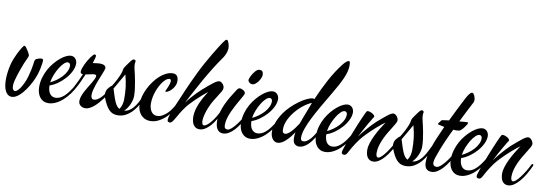

<svg xmlns="http://www.w3.org/2000/svg" viewBox="-66 -1115 4357 1525"><g transform="rotate(10 2112.0 -352.5)"><path d="M254.9 -310.1Q254.9 -304.2 252.7 -286.4Q250.5 -268.6 245.4 -244.4Q240.2 -220.2 231 -191.9Q221.7 -163.6 208 -136.2Q186.5 -93.8 165.5 -64.7Q144.5 -35.6 125.5 -17.6Q106.4 0.5 89.8 8.3Q73.2 16.1 61 16.1Q43 16.1 29.8 7.1Q16.6 -2 7.8 -18.8Q-1 -35.6 -5.4 -59.6Q-9.8 -83.5 -9.8 -112.8Q-9.8 -138.7 -6.3 -167Q-2.9 -195.3 3.9 -226.1Q10.7 -254.9 21.2 -281.5Q31.7 -308.1 42.2 -329.3Q52.7 -350.6 61.5 -365Q70.3 -379.4 73.2 -383.8Q77.6 -390.6 81.5 -395.8Q85.4 -400.9 90.8 -400.9Q95.2 -400.9 102.8 -391.4Q110.4 -381.8 118.2 -369.9Q126 -357.9 131.6 -346.2Q137.2 -334.5 137.2 -330.1Q137.2 -321.8 128.7 -304.7Q120.1 -287.6 110.8 -265.1Q102.1 -243.2 92.3 -216.6Q82.5 -189.9 74 -163.8Q65.4 -137.7 59.8 -113.8Q54.2 -89.8 54.2 -73.2Q54.2 -53.2 60.8 -43.2Q67.4 -33.2 77.1 -33.2Q84.5 -33.2 95.2 -42.2Q106 -51.3 117.7 -68.4Q129.4 -85.4 141.1 -110.4Q152.8 -135.3 162.1 -167Q171.4 -199.7 176 -223.1Q180.7 -246.6 182.9 -262.7Q185.1 -278.8 186.5 -288.6Q188 -298.3 191.2 -304.4Q194.3 -310.5 200.9 -314Q207.5 -317.4 220.2 -320.8Q230 -324.2 238.8 -324.2Q254.9 -324.2 254.9 -310.1Z M561 -162.1Q543.5 -126 520 -93.8Q496.6 -61.5 469.5 -37.4Q442.4 -13.2 412.4 1Q382.3 15.1 352.1 15.1Q330.1 15.1 313 6.1Q295.9 -2.9 284.2 -18.6Q272.5 -34.2 266.6 -55.2Q260.7 -76.2 260.7 -100.1Q260.7 -139.6 271.5 -176.3Q282.2 -212.9 299.8 -244.6Q317.4 -276.4 339.8 -302.7Q362.3 -329.1 385.3 -347.9Q408.2 -366.7 429.9 -377Q451.7 -387.2 467.8 -387.2Q480 -387.2 489.5 -382.3Q499 -377.4 505.4 -369.4Q511.7 -361.3 514.9 -351.6Q518.1 -341.8 518.1 -332Q518.1 -302.2 502.4 -270.3Q486.8 -238.3 461.4 -209.7Q436 -181.2 404.3 -158.4Q372.6 -135.7 339.8 -125Q339.8 -106.9 343.5 -91.1Q347.2 -75.2 354.7 -63.2Q362.3 -51.3 374 -44.2Q385.7 -37.1 401.9 -37.1Q418 -37.1 434.6 -43.7Q451.2 -50.3 469 -65.7Q486.8 -81.1 505.9 -106.4Q524.9 -131.8 545.9 -168.9Q550.8 -176.8 554.7 -176.8Q558.1 -176.8 560.5 -174.8Q563 -172.9 563 -168.9Q563 -166 561 -162.1ZM452.1 -331.1Q438 -331.1 420.7 -314.5Q403.3 -297.9 387.2 -271.7Q371.1 -245.6 358.2 -213.6Q345.2 -181.6 340.8 -150.9Q364.7 -162.1 388.4 -179Q412.1 -195.8 430.9 -216.3Q449.7 -236.8 461.4 -260Q473.1 -283.2 473.1 -307.1Q473.1 -316.9 467.8 -324Q462.4 -331.1 452.1 -331.1Z M822.8 -162.1Q815.9 -148.9 805.2 -131.6Q794.4 -114.3 780.8 -95.9Q767.1 -77.6 751.2 -59.6Q735.4 -41.5 718.5 -27.6Q701.7 -13.7 684.3 -4.9Q667 3.9 650.9 3.9Q640.6 3.9 630.6 1Q620.6 -2 612.5 -8.1Q604.5 -14.2 599.6 -23.4Q594.7 -32.7 594.7 -45.9Q594.7 -64 601.8 -84.2Q608.9 -104.5 619.9 -125.2Q630.9 -146 643.3 -166Q655.8 -186 666.7 -204.3Q677.7 -222.7 684.8 -237.8Q691.9 -252.9 691.9 -264.2Q691.9 -268.6 686.8 -271.2Q681.6 -273.9 672.9 -273.9Q668.5 -273.9 661.4 -272.5Q654.3 -271 645.5 -269Q636.7 -267.1 626.7 -264.9Q616.7 -262.7 606.9 -261.2Q591.8 -224.6 576.7 -192.9Q561.5 -161.1 550.8 -143.1Q546.9 -136.2 544.2 -133.5Q541.5 -130.9 537.6 -130.9Q530.8 -130.9 530.8 -137.2Q530.8 -139.6 531.5 -142.8Q532.2 -146 533.7 -148.9Q547.9 -175.3 560.8 -202.9Q573.7 -230.5 585.9 -258.8Q574.7 -258.8 569.8 -263.4Q564.9 -268.1 564.9 -277.8Q564.9 -288.1 570.1 -303.5Q575.2 -318.8 583 -335.7Q590.8 -352.5 600.6 -369.4Q610.4 -386.2 620.1 -399.7Q629.9 -413.1 637.9 -421.6Q646 -430.2 650.9 -430.2Q654.8 -430.2 658.7 -427.2Q662.6 -424.3 662.6 -418.9Q662.6 -411.6 658.2 -396Q653.8 -380.4 647 -359.9Q667.5 -362.8 682.9 -364.5Q698.2 -366.2 706.5 -366.2Q726.6 -366.2 739.7 -358.6Q752.9 -351.1 752.9 -338.9Q752.9 -331.5 747.6 -316.7Q742.2 -301.8 734.4 -282.2Q726.6 -262.7 717.3 -240Q708 -217.3 700.2 -194.1Q692.4 -170.9 687 -148.9Q681.6 -127 681.6 -108.9Q681.6 -94.7 687.3 -85Q692.9 -75.2 704.6 -75.2Q713.4 -75.2 724.4 -79.3Q735.4 -83.5 748.5 -94Q761.7 -104.5 776.6 -122.8Q791.5 -141.1 807.6 -168.9Q811.5 -176.8 816.9 -176.8Q819.8 -176.8 822.3 -174.8Q824.7 -172.9 824.7 -168.9Q824.7 -166 822.8 -162.1Z M1102.1 -162.1Q1092.3 -137.7 1075.9 -107.2Q1059.6 -76.7 1036.1 -49.6Q1012.7 -22.5 981.9 -4.2Q951.2 14.2 912.1 14.2Q891.6 14.2 874.5 7.6Q857.4 1 843 -13.7Q828.6 -28.3 815.7 -51.8Q802.7 -75.2 790 -108.9Q788.6 -113.8 786.9 -120.1Q785.2 -126.5 785.2 -133.8Q785.2 -144.5 787.8 -156.5Q790.5 -168.5 797.9 -178.2Q800.8 -181.6 804.7 -186.3Q808.6 -190.9 812.7 -195.6Q816.9 -200.2 821.3 -203.9Q825.7 -207.5 829.1 -209Q836.9 -221.2 845.7 -236.3Q854.5 -251.5 862.8 -267.8Q871.1 -284.2 878.4 -301.3Q885.7 -318.4 890.1 -335Q891.6 -341.8 892.6 -348.1Q893.6 -354.5 895 -358.9Q896 -362.8 900.9 -370.6Q905.8 -378.4 912.4 -387.7Q918.9 -397 926 -406.7Q933.1 -416.5 939 -423.8Q947.3 -435.1 953.1 -439.9Q959 -444.8 964.8 -444.8Q971.7 -444.8 975.8 -440.7Q980 -436.5 980 -432.1Q980 -428.2 978.5 -424.3Q977.1 -420.4 977.1 -410.2Q977.1 -400.9 978.5 -388.7Q980 -376.5 983.9 -362.8Q986.3 -352.5 991.7 -329.8Q997.1 -307.1 1002.4 -278.3Q1007.8 -249.5 1012 -217.8Q1016.1 -186 1016.1 -158.2Q1016.1 -143.6 1012 -126.2Q1007.8 -108.9 1000.2 -91.6Q992.7 -74.2 981.9 -58.3Q971.2 -42.5 958 -30.8Q980 -32.7 997.6 -43.5Q1015.1 -54.2 1030.5 -72.3Q1045.9 -90.3 1059.6 -114.7Q1073.2 -139.2 1086.9 -168.9Q1090.8 -176.8 1095.7 -176.8Q1099.1 -176.8 1101.6 -174.8Q1104 -172.9 1104 -168.9Q1104 -166 1102.1 -162.1ZM918 -315.9Q910.6 -303.2 901.6 -287.6Q892.6 -272 882.8 -255.1Q873 -238.3 863.3 -221.2Q853.5 -204.1 844.7 -189Q848.6 -178.2 852.5 -164.6Q856.4 -150.9 860.8 -138.2Q865.2 -125 870.4 -110.4Q875.5 -95.7 882.1 -81.8Q888.7 -67.9 897.5 -56.4Q906.2 -44.9 918.9 -38.1Q931.2 -54.7 937 -76.2Q942.9 -97.7 942.9 -118.2Q942.9 -145 941.9 -168.2Q940.9 -191.4 938.2 -214.4Q935.5 -237.3 930.7 -261.7Q925.8 -286.1 918 -315.9Z M1157.7 -125Q1157.7 -107.9 1161.6 -91.8Q1165.5 -75.7 1173.1 -63.2Q1180.7 -50.8 1192.6 -43Q1204.6 -35.2 1220.7 -35.2Q1243.2 -35.2 1264.4 -46.6Q1285.6 -58.1 1304.4 -76.7Q1323.2 -95.2 1338.6 -119.4Q1354 -143.6 1364.7 -168.9Q1366.2 -172.9 1368.7 -174.8Q1371.1 -176.8 1373.5 -176.8Q1377 -176.8 1379.4 -175Q1381.8 -173.3 1381.8 -168.9Q1381.8 -167.5 1381.3 -166Q1380.9 -164.6 1379.9 -162.1Q1369.6 -136.7 1350.6 -106Q1331.5 -75.2 1304.9 -48.6Q1278.3 -22 1245.1 -3.9Q1211.9 14.2 1173.8 14.2Q1151.9 14.2 1133.1 5.6Q1114.3 -2.9 1100.1 -18.6Q1085.9 -34.2 1077.9 -56.9Q1069.8 -79.6 1069.8 -107.9Q1069.8 -136.2 1078.6 -168.2Q1087.4 -200.2 1102.8 -231.4Q1118.2 -262.7 1139.2 -291.5Q1160.2 -320.3 1184.6 -342.3Q1209 -364.3 1235.8 -377.2Q1262.7 -390.1 1289.6 -390.1Q1312.5 -390.1 1323.5 -375Q1334.5 -359.9 1334.5 -334Q1334.5 -313.5 1325.4 -295.4Q1316.4 -277.3 1304 -264.2Q1291.5 -251 1279.1 -243.4Q1266.6 -235.8 1259.8 -235.8Q1253.9 -235.8 1253.9 -241.2Q1253.9 -243.2 1256.8 -249Q1261.2 -257.8 1265.9 -268.3Q1270.5 -278.8 1274.2 -289.1Q1277.8 -299.3 1280.3 -309.1Q1282.7 -318.8 1282.7 -326.2Q1282.7 -341.8 1268.6 -341.8Q1258.3 -341.8 1246.3 -333Q1234.4 -324.2 1221.9 -309.1Q1209.5 -293.9 1198 -273.2Q1186.5 -252.4 1177.5 -228.3Q1168.5 -204.1 1163.1 -177.7Q1157.7 -151.4 1157.7 -125Z M1733.4 -162.1Q1716.3 -123.5 1697.3 -91.6Q1678.2 -59.6 1657.5 -36.9Q1636.7 -14.2 1615 -1.5Q1593.3 11.2 1570.8 11.2Q1554.2 11.2 1542.2 3.9Q1530.3 -3.4 1522.5 -15.9Q1514.6 -28.3 1511 -45.2Q1507.3 -62 1507.3 -81.1Q1507.3 -107.4 1514.4 -134.8Q1521.5 -162.1 1533 -189Q1544.4 -215.8 1559.1 -241.9Q1573.7 -268.1 1589.4 -293Q1569.8 -277.3 1546.9 -257.3Q1523.9 -237.3 1501.7 -216.1Q1479.5 -194.8 1460.7 -174.3Q1441.9 -153.8 1430.7 -138.2Q1408.7 -108.9 1394.3 -83.7Q1379.9 -58.6 1369.1 -40.3Q1358.4 -22 1349.9 -11.5Q1341.3 -1 1331.5 -1Q1324.7 -1 1318.1 -4.6Q1311.5 -8.3 1311.5 -19Q1311.5 -34.7 1322.3 -67.4Q1333 -100.1 1353.5 -146Q1363.8 -169.4 1377 -200.7Q1390.1 -231.9 1406 -269Q1421.9 -306.2 1440.7 -347.2Q1459.5 -388.2 1480.5 -431.2Q1501 -473.6 1524.2 -515.1Q1547.4 -556.6 1568.6 -592.5Q1589.8 -628.4 1607.4 -656Q1625 -683.6 1634.8 -698.2Q1643.6 -710.9 1650.6 -719Q1657.7 -727.1 1664.6 -727.1Q1668.9 -727.1 1673.3 -720.2Q1677.7 -713.4 1681.2 -703.4Q1684.6 -693.4 1686.5 -682.6Q1688.5 -671.9 1688.5 -664.1Q1688.5 -661.6 1688 -654.1Q1687.5 -646.5 1684.1 -634.3Q1680.7 -622.1 1673.3 -606.2Q1666 -590.3 1652.3 -571.8Q1642.1 -557.1 1627.2 -535.2Q1612.3 -513.2 1595.7 -486.6Q1579.1 -460 1561.8 -430.7Q1544.4 -401.4 1528.3 -373Q1516.6 -352.1 1503.2 -327.1Q1489.7 -302.2 1475.8 -276.6Q1461.9 -251 1448.5 -225.6Q1435.1 -200.2 1423.3 -178.2Q1445.8 -207.5 1466.1 -230.2Q1486.3 -252.9 1502 -268.6Q1520 -287.1 1535.6 -300.8Q1587.4 -346.7 1617.7 -369.4Q1647.9 -392.1 1663.6 -392.1Q1669.4 -392.1 1676.8 -388.2Q1684.1 -384.3 1690.2 -377.7Q1696.3 -371.1 1700.4 -362.3Q1704.6 -353.5 1704.6 -344.2Q1704.6 -332 1695.3 -315.7Q1686 -299.3 1672.1 -278.1Q1658.2 -256.8 1642.6 -231Q1627 -205.1 1613.8 -173.8Q1600.1 -142.1 1592.3 -112.1Q1584.5 -82 1584.5 -61Q1584.5 -46.9 1588.6 -36.4Q1592.8 -25.9 1602.5 -25.9Q1612.8 -25.9 1627 -36.6Q1641.1 -47.4 1657 -66.4Q1672.9 -85.4 1689 -111.6Q1705.1 -137.7 1718.8 -168.9Q1722.7 -176.8 1727.5 -176.8Q1730.5 -176.8 1732.9 -174.8Q1735.4 -172.9 1735.4 -168.9Q1735.4 -168 1734.9 -165.8Q1734.4 -163.6 1733.4 -162.1Z M1992.7 -500Q1992.7 -489.3 1986.3 -474.4Q1980 -459.5 1970 -446Q1960 -432.6 1948 -423.3Q1936 -414.1 1924.8 -414.1Q1909.7 -414.1 1899.2 -423.3Q1888.7 -432.6 1888.7 -442.9Q1888.7 -447.3 1891.8 -456.1Q1895 -464.8 1900.1 -475.3Q1905.3 -485.8 1912.4 -496.8Q1919.4 -507.8 1927.5 -516.8Q1935.5 -525.9 1943.6 -531.5Q1951.7 -537.1 1959.5 -537.1Q1979 -537.1 1985.8 -527.8Q1992.7 -518.6 1992.7 -500ZM1929.7 -162.1Q1912.6 -123.5 1892.3 -91.6Q1872.1 -59.6 1850.6 -36.9Q1829.1 -14.2 1806.4 -1.5Q1783.7 11.2 1761.7 11.2Q1745.1 11.2 1733.4 4.2Q1721.7 -2.9 1714.1 -15.1Q1706.5 -27.3 1703.1 -43.7Q1699.7 -60.1 1699.7 -79.1Q1699.7 -114.7 1709.5 -149.7Q1719.2 -184.6 1734.6 -218Q1750 -251.5 1769.5 -283.7Q1789.1 -315.9 1808.6 -346.2Q1813 -353.5 1819.3 -359.4Q1825.7 -365.2 1831.5 -365.2Q1839.8 -365.2 1848.1 -362.3Q1856.4 -359.4 1863.3 -354.7Q1870.1 -350.1 1874.3 -344.5Q1878.4 -338.9 1878.4 -333Q1878.4 -326.2 1870.1 -310.5Q1861.8 -294.9 1849.1 -273.2Q1836.4 -251.5 1822 -225.1Q1807.6 -198.7 1794.9 -170.4Q1782.2 -142.1 1773.9 -113.5Q1765.6 -85 1765.6 -59.1Q1765.6 -52.7 1766.4 -46.6Q1767.1 -40.5 1769.8 -35.9Q1772.5 -31.2 1778.1 -28.6Q1783.7 -25.9 1793.5 -25.9Q1803.7 -25.9 1819.1 -38.1Q1834.5 -50.3 1851.3 -70.6Q1868.2 -90.8 1885 -116.5Q1901.9 -142.1 1914.6 -168.9Q1918.5 -176.8 1923.3 -176.8Q1926.8 -176.8 1929.2 -174.8Q1931.6 -172.9 1931.6 -168.9Q1931.6 -166 1929.7 -162.1Z M2189.5 -162.1Q2171.9 -126 2148.4 -93.8Q2125 -61.5 2097.9 -37.4Q2070.8 -13.2 2040.8 1Q2010.7 15.1 1980.5 15.1Q1958.5 15.1 1941.4 6.1Q1924.3 -2.9 1912.6 -18.6Q1900.9 -34.2 1895 -55.2Q1889.2 -76.2 1889.2 -100.1Q1889.2 -139.6 1899.9 -176.3Q1910.6 -212.9 1928.2 -244.6Q1945.8 -276.4 1968.3 -302.7Q1990.7 -329.1 2013.7 -347.9Q2036.6 -366.7 2058.3 -377Q2080.1 -387.2 2096.2 -387.2Q2108.4 -387.2 2117.9 -382.3Q2127.4 -377.4 2133.8 -369.4Q2140.1 -361.3 2143.3 -351.6Q2146.5 -341.8 2146.5 -332Q2146.5 -302.2 2130.9 -270.3Q2115.2 -238.3 2089.8 -209.7Q2064.5 -181.2 2032.7 -158.4Q2001 -135.7 1968.3 -125Q1968.3 -106.9 1971.9 -91.1Q1975.6 -75.2 1983.2 -63.2Q1990.7 -51.3 2002.4 -44.2Q2014.2 -37.1 2030.3 -37.1Q2046.4 -37.1 2063 -43.7Q2079.6 -50.3 2097.4 -65.7Q2115.2 -81.1 2134.3 -106.4Q2153.3 -131.8 2174.3 -168.9Q2179.2 -176.8 2183.1 -176.8Q2186.5 -176.8 2189 -174.8Q2191.4 -172.9 2191.4 -168.9Q2191.4 -166 2189.5 -162.1ZM2080.6 -331.1Q2066.4 -331.1 2049.1 -314.5Q2031.7 -297.9 2015.6 -271.7Q1999.5 -245.6 1986.6 -213.6Q1973.6 -181.6 1969.2 -150.9Q1993.2 -162.1 2016.8 -179Q2040.5 -195.8 2059.3 -216.3Q2078.1 -236.8 2089.8 -260Q2101.6 -283.2 2101.6 -307.1Q2101.6 -316.9 2096.2 -324Q2090.8 -331.1 2080.6 -331.1Z M2654.3 -726.1Q2656.7 -722.2 2658 -713.1Q2659.2 -704.1 2659.2 -691.9Q2659.2 -668.9 2652.3 -643.3Q2645.5 -617.7 2632.6 -588.1Q2619.6 -558.6 2601.1 -524.7Q2582.5 -490.7 2559.1 -451.2Q2523.4 -391.1 2491 -335Q2458.5 -278.8 2433.6 -229.5Q2408.7 -180.2 2394 -138.2Q2379.4 -96.2 2379.4 -64.9Q2379.4 -52.7 2384 -45.4Q2388.7 -38.1 2401.4 -38.1Q2418 -38.1 2434.6 -50.3Q2451.2 -62.5 2466.1 -81.5Q2481 -100.6 2494.4 -123.8Q2507.8 -147 2518.1 -168.9Q2522 -176.8 2527.3 -176.8Q2530.3 -176.8 2532.7 -174.8Q2535.2 -172.9 2535.2 -168.9Q2535.2 -166 2533.2 -162.1Q2526.4 -147 2517.1 -128.4Q2507.8 -109.9 2496.3 -91.1Q2484.9 -72.3 2471.2 -54.2Q2457.5 -36.1 2442.1 -22.2Q2426.8 -8.3 2409.7 0.2Q2392.6 8.8 2374 8.8Q2352.5 8.8 2338.4 -5.4Q2324.2 -19.5 2324.2 -55.2Q2324.2 -64.9 2325 -75.9Q2325.7 -86.9 2328.1 -98.1Q2314.5 -77.6 2299.1 -58.6Q2283.7 -39.6 2267.3 -24.4Q2251 -9.3 2234.1 -0.2Q2217.3 8.8 2201.2 8.8Q2192.4 8.8 2182.4 4.6Q2172.4 0.5 2163.6 -9.3Q2154.8 -19 2148.9 -34.9Q2143.1 -50.8 2143.1 -74.2Q2143.1 -102.5 2155.5 -140.6Q2168 -178.7 2200.2 -227.1Q2220.7 -256.8 2250.2 -285.6Q2279.8 -314.5 2311.3 -337.2Q2342.8 -359.9 2372.1 -373.5Q2401.4 -387.2 2421.4 -387.2Q2422.9 -387.2 2425.3 -385.7Q2427.7 -384.3 2430.2 -382.8Q2466.3 -467.8 2509.3 -547.6Q2552.2 -627.4 2604 -693.8Q2616.2 -709 2628.4 -719Q2640.6 -729 2647.9 -729Q2652.8 -729 2654.3 -726.1ZM2394 -291Q2399.4 -306.2 2405.3 -321Q2411.1 -335.9 2417 -351.1Q2408.2 -347.7 2396.7 -341.8Q2385.3 -335.9 2371.1 -326.7Q2356.9 -317.4 2340.8 -304Q2324.7 -290.5 2307.1 -272Q2271 -233.9 2248.5 -190.2Q2226.1 -146.5 2226.1 -104Q2226.1 -84.5 2232.9 -78.1Q2239.7 -71.8 2248 -71.8Q2258.3 -71.8 2270.5 -79.8Q2282.7 -87.9 2295.7 -101.3Q2308.6 -114.7 2322.3 -133.1Q2335.9 -151.4 2349.1 -171.9Q2360.4 -205.1 2372.8 -236.3Q2385.3 -267.6 2394 -291Z M2793.5 -162.1Q2775.9 -126 2752.4 -93.8Q2729 -61.5 2701.9 -37.4Q2674.8 -13.2 2644.8 1Q2614.7 15.1 2584.5 15.1Q2562.5 15.1 2545.4 6.1Q2528.3 -2.9 2516.6 -18.6Q2504.9 -34.2 2499 -55.2Q2493.2 -76.2 2493.2 -100.1Q2493.2 -139.6 2503.9 -176.3Q2514.6 -212.9 2532.2 -244.6Q2549.8 -276.4 2572.3 -302.7Q2594.7 -329.1 2617.7 -347.9Q2640.6 -366.7 2662.4 -377Q2684.1 -387.2 2700.2 -387.2Q2712.4 -387.2 2721.9 -382.3Q2731.4 -377.4 2737.8 -369.4Q2744.1 -361.3 2747.3 -351.6Q2750.5 -341.8 2750.5 -332Q2750.5 -302.2 2734.9 -270.3Q2719.2 -238.3 2693.8 -209.7Q2668.5 -181.2 2636.7 -158.4Q2605 -135.7 2572.3 -125Q2572.3 -106.9 2575.9 -91.1Q2579.6 -75.2 2587.2 -63.2Q2594.7 -51.3 2606.4 -44.2Q2618.2 -37.1 2634.3 -37.1Q2650.4 -37.1 2667 -43.7Q2683.6 -50.3 2701.4 -65.7Q2719.2 -81.1 2738.3 -106.4Q2757.3 -131.8 2778.3 -168.9Q2783.2 -176.8 2787.1 -176.8Q2790.5 -176.8 2793 -174.8Q2795.4 -172.9 2795.4 -168.9Q2795.4 -166 2793.5 -162.1ZM2684.6 -331.1Q2670.4 -331.1 2653.1 -314.5Q2635.7 -297.9 2619.6 -271.7Q2603.5 -245.6 2590.6 -213.6Q2577.6 -181.6 2573.2 -150.9Q2597.2 -162.1 2620.8 -179Q2644.5 -195.8 2663.3 -216.3Q2682.1 -236.8 2693.8 -260Q2705.6 -283.2 2705.6 -307.1Q2705.6 -316.9 2700.2 -324Q2694.8 -331.1 2684.6 -331.1Z M3145 -162.1Q3127.9 -123.5 3107.7 -89.6Q3087.4 -55.7 3065.4 -30.5Q3043.5 -5.4 3020.5 9.3Q2997.6 23.9 2975.1 23.9Q2959.5 23.9 2948 17.6Q2936.5 11.2 2929 0Q2921.4 -11.2 2917.7 -26.9Q2914.1 -42.5 2914.1 -61Q2914.1 -86.4 2924.1 -116.9Q2934.1 -147.5 2949.5 -179.2Q2964.8 -210.9 2983.6 -241.7Q3002.4 -272.5 3020 -298.8Q3007.8 -290.5 2991.9 -277.8Q2976.1 -265.1 2958.7 -250Q2941.4 -234.9 2923.3 -218Q2905.3 -201.2 2889.2 -184.8Q2873 -168.5 2859.4 -153.3Q2845.7 -138.2 2836.9 -126Q2810.1 -89.4 2793 -60.1Q2775.9 -30.8 2766.1 -12.2Q2759.3 1.5 2752.4 6.3Q2745.6 11.2 2738.3 11.2Q2731.9 11.2 2725.1 7.6Q2718.3 3.9 2718.3 -5.9Q2718.3 -11.7 2723.6 -29.8Q2729 -47.9 2738 -73Q2747.1 -98.1 2758.5 -128.4Q2770 -158.7 2782.5 -189.7Q2794.9 -220.7 2807.1 -250.2Q2819.3 -279.8 2829.6 -303.2Q2839.8 -326.7 2847.2 -342Q2854.5 -357.4 2856.9 -359.9Q2863.3 -366.2 2877.7 -362.3Q2892.1 -358.4 2906.2 -350.1Q2913.1 -345.7 2916.7 -341.3Q2920.4 -336.9 2922.4 -333Q2923.3 -330.6 2922.9 -328.6Q2922.4 -326.7 2921.4 -325.2Q2919.9 -323.7 2910.2 -307.9Q2900.4 -292 2886.2 -267.3Q2872.1 -242.7 2855 -211.9Q2837.9 -181.2 2822.3 -149.9Q2845.7 -182.1 2867.7 -207.5Q2889.6 -232.9 2906.7 -251.5Q2926.3 -272.5 2944.3 -289.1Q2996.6 -335 3025.6 -357.4Q3054.7 -379.9 3070.3 -379.9Q3076.7 -379.9 3083.7 -375.7Q3090.8 -371.6 3096.7 -364.7Q3102.5 -357.9 3106.4 -349.1Q3110.4 -340.3 3110.4 -331.1Q3110.4 -321.8 3101.6 -305.9Q3092.8 -290 3079.6 -268.8Q3066.4 -247.6 3050.8 -221.9Q3035.2 -196.3 3022 -168Q3008.8 -139.6 3000 -109.4Q2991.2 -79.1 2991.2 -48.8Q2991.2 -34.7 2995.4 -24.4Q2999.5 -14.2 3009.3 -14.2Q3019.5 -14.2 3034.9 -28.3Q3050.3 -42.5 3067.1 -64.9Q3084 -87.4 3100.8 -115Q3117.7 -142.6 3130.4 -168.9Q3134.3 -176.8 3139.2 -176.8Q3141.6 -176.8 3144.3 -175Q3147 -173.3 3147 -168.9Q3147 -166 3145 -162.1Z M3425.3 -162.1Q3415.5 -137.7 3399.2 -107.2Q3382.8 -76.7 3359.4 -49.6Q3335.9 -22.5 3305.2 -4.2Q3274.4 14.2 3235.4 14.2Q3214.8 14.2 3197.8 7.6Q3180.7 1 3166.3 -13.7Q3151.9 -28.3 3138.9 -51.8Q3126 -75.2 3113.3 -108.9Q3111.8 -113.8 3110.1 -120.1Q3108.4 -126.5 3108.4 -133.8Q3108.4 -144.5 3111.1 -156.5Q3113.8 -168.5 3121.1 -178.2Q3124 -181.6 3127.9 -186.3Q3131.8 -190.9 3136 -195.6Q3140.1 -200.2 3144.5 -203.9Q3148.9 -207.5 3152.3 -209Q3160.2 -221.2 3168.9 -236.3Q3177.7 -251.5 3186 -267.8Q3194.3 -284.2 3201.7 -301.3Q3209 -318.4 3213.4 -335Q3214.8 -341.8 3215.8 -348.1Q3216.8 -354.5 3218.3 -358.9Q3219.2 -362.8 3224.1 -370.6Q3229 -378.4 3235.6 -387.7Q3242.2 -397 3249.3 -406.7Q3256.3 -416.5 3262.2 -423.8Q3270.5 -435.1 3276.4 -439.9Q3282.2 -444.8 3288.1 -444.8Q3294.9 -444.8 3299.1 -440.7Q3303.2 -436.5 3303.2 -432.1Q3303.2 -428.2 3301.8 -424.3Q3300.3 -420.4 3300.3 -410.2Q3300.3 -400.9 3301.8 -388.7Q3303.2 -376.5 3307.1 -362.8Q3309.6 -352.5 3314.9 -329.8Q3320.3 -307.1 3325.7 -278.3Q3331.1 -249.5 3335.2 -217.8Q3339.4 -186 3339.4 -158.2Q3339.4 -143.6 3335.2 -126.2Q3331.1 -108.9 3323.5 -91.6Q3315.9 -74.2 3305.2 -58.3Q3294.4 -42.5 3281.2 -30.8Q3303.2 -32.7 3320.8 -43.5Q3338.4 -54.2 3353.8 -72.3Q3369.1 -90.3 3382.8 -114.7Q3396.5 -139.2 3410.2 -168.9Q3414.1 -176.8 3418.9 -176.8Q3422.4 -176.8 3424.8 -174.8Q3427.2 -172.9 3427.2 -168.9Q3427.2 -166 3425.3 -162.1ZM3241.2 -315.9Q3233.9 -303.2 3224.9 -287.6Q3215.8 -272 3206.1 -255.1Q3196.3 -238.3 3186.5 -221.2Q3176.8 -204.1 3168 -189Q3171.9 -178.2 3175.8 -164.6Q3179.7 -150.9 3184.1 -138.2Q3188.5 -125 3193.6 -110.4Q3198.7 -95.7 3205.3 -81.8Q3211.9 -67.9 3220.7 -56.4Q3229.5 -44.9 3242.2 -38.1Q3254.4 -54.7 3260.3 -76.2Q3266.1 -97.7 3266.1 -118.2Q3266.1 -145 3265.1 -168.2Q3264.2 -191.4 3261.5 -214.4Q3258.8 -237.3 3253.9 -261.7Q3249 -286.1 3241.2 -315.9Z M3678.7 -574.2Q3675.3 -567.9 3667.2 -552.5Q3659.2 -537.1 3647.9 -515.1Q3636.7 -493.2 3623 -466.1Q3609.4 -439 3594.7 -409.2Q3616.7 -410.6 3634.5 -412.4Q3652.3 -414.1 3660.2 -414.1Q3662.6 -414.1 3663.8 -412.4Q3665 -410.6 3665 -408.2Q3665 -404.3 3662.8 -399.9Q3660.6 -395.5 3659.2 -393.1Q3653.3 -384.3 3646.7 -374.8Q3640.1 -365.2 3632.8 -356.9Q3625.5 -348.6 3617.7 -342.8Q3609.9 -336.9 3601.1 -335.9Q3585.4 -333 3559.1 -335.9Q3546.9 -311 3535.4 -286.4Q3523.9 -261.7 3513.9 -239.3Q3503.9 -216.8 3495.8 -197Q3487.8 -177.2 3481.9 -162.1Q3468.3 -124 3458.5 -97.4Q3448.7 -70.8 3448.7 -50.8Q3448.7 -38.1 3455.8 -30Q3462.9 -22 3480 -22Q3491.2 -22 3507.6 -34.9Q3523.9 -47.9 3541.5 -68.8Q3559.1 -89.8 3576.2 -116.2Q3593.3 -142.6 3606 -168.9Q3609.9 -176.8 3614.7 -176.8Q3618.2 -176.8 3620.6 -174.8Q3623 -172.9 3623 -168.9Q3623 -166 3621.1 -162.1Q3603.5 -123.5 3582.5 -89.6Q3561.5 -55.7 3539.1 -30.5Q3516.6 -5.4 3493.4 9.3Q3470.2 23.9 3447.8 23.9Q3416 23.9 3402.1 6.3Q3388.2 -11.2 3388.2 -44.9Q3388.2 -69.3 3393.3 -97.7Q3398.4 -126 3409.7 -161.6Q3420.9 -197.3 3439.5 -242.2Q3458 -287.1 3484.9 -345.2Q3473.6 -347.7 3463.4 -349.6Q3453.1 -351.6 3444.8 -354Q3439 -355.5 3435.5 -356Q3432.1 -356.4 3432.1 -358.9Q3432.1 -364.3 3435.3 -368.7Q3438.5 -373 3443.8 -378.9Q3446.3 -382.8 3450 -388.2Q3453.6 -393.6 3459 -395Q3462.9 -396 3477.3 -397.9Q3491.7 -399.9 3513.2 -402.8Q3533.7 -445.3 3557.6 -493.4Q3581.5 -541.5 3610.8 -598.1Q3616.2 -608.4 3622.1 -617.9Q3627.9 -627.4 3633.8 -634.8Q3639.6 -642.1 3645.3 -646.5Q3650.9 -650.9 3655.8 -650.9Q3661.6 -650.9 3667 -645.3Q3672.4 -639.6 3676 -631.3Q3679.7 -623 3681.9 -614Q3684.1 -605 3684.1 -598.1Q3684.1 -588.9 3682.6 -583.7Q3681.2 -578.6 3678.7 -574.2Z M3880.9 -162.1Q3863.3 -126 3839.8 -93.8Q3816.4 -61.5 3789.3 -37.4Q3762.2 -13.2 3732.2 1Q3702.1 15.1 3671.9 15.1Q3649.9 15.1 3632.8 6.1Q3615.7 -2.9 3604 -18.6Q3592.3 -34.2 3586.4 -55.2Q3580.6 -76.2 3580.6 -100.1Q3580.6 -139.6 3591.3 -176.3Q3602.1 -212.9 3619.6 -244.6Q3637.2 -276.4 3659.7 -302.7Q3682.1 -329.1 3705.1 -347.9Q3728 -366.7 3749.8 -377Q3771.5 -387.2 3787.6 -387.2Q3799.8 -387.2 3809.3 -382.3Q3818.8 -377.4 3825.2 -369.4Q3831.5 -361.3 3834.7 -351.6Q3837.9 -341.8 3837.9 -332Q3837.9 -302.2 3822.3 -270.3Q3806.6 -238.3 3781.2 -209.7Q3755.9 -181.2 3724.1 -158.4Q3692.4 -135.7 3659.7 -125Q3659.7 -106.9 3663.3 -91.1Q3667 -75.2 3674.6 -63.2Q3682.1 -51.3 3693.8 -44.2Q3705.6 -37.1 3721.7 -37.1Q3737.8 -37.1 3754.4 -43.7Q3771 -50.3 3788.8 -65.7Q3806.6 -81.1 3825.7 -106.4Q3844.7 -131.8 3865.7 -168.9Q3870.6 -176.8 3874.5 -176.8Q3877.9 -176.8 3880.4 -174.8Q3882.8 -172.9 3882.8 -168.9Q3882.8 -166 3880.9 -162.1ZM3772 -331.1Q3757.8 -331.1 3740.5 -314.5Q3723.1 -297.9 3707 -271.7Q3690.9 -245.6 3678 -213.6Q3665 -181.6 3660.6 -150.9Q3684.6 -162.1 3708.3 -179Q3731.9 -195.8 3750.7 -216.3Q3769.5 -236.8 3781.2 -260Q3793 -283.2 3793 -307.1Q3793 -316.9 3787.6 -324Q3782.2 -331.1 3772 -331.1Z M4232.4 -162.1Q4215.3 -123.5 4195.1 -89.6Q4174.8 -55.7 4152.8 -30.5Q4130.9 -5.4 4107.9 9.3Q4085 23.9 4062.5 23.9Q4046.9 23.9 4035.4 17.6Q4023.9 11.2 4016.4 0Q4008.8 -11.2 4005.1 -26.9Q4001.5 -42.5 4001.5 -61Q4001.5 -86.4 4011.5 -116.9Q4021.5 -147.5 4036.9 -179.2Q4052.2 -210.9 4071 -241.7Q4089.8 -272.5 4107.4 -298.8Q4095.2 -290.5 4079.3 -277.8Q4063.5 -265.1 4046.1 -250Q4028.8 -234.9 4010.7 -218Q3992.7 -201.2 3976.6 -184.8Q3960.4 -168.5 3946.8 -153.3Q3933.1 -138.2 3924.3 -126Q3897.5 -89.4 3880.4 -60.1Q3863.3 -30.8 3853.5 -12.2Q3846.7 1.5 3839.8 6.3Q3833 11.2 3825.7 11.2Q3819.3 11.2 3812.5 7.6Q3805.7 3.9 3805.7 -5.9Q3805.7 -11.7 3811 -29.8Q3816.4 -47.9 3825.4 -73Q3834.5 -98.1 3845.9 -128.4Q3857.4 -158.7 3869.9 -189.7Q3882.3 -220.7 3894.5 -250.2Q3906.7 -279.8 3917 -303.2Q3927.2 -326.7 3934.6 -342Q3941.9 -357.4 3944.3 -359.9Q3950.7 -366.2 3965.1 -362.3Q3979.5 -358.4 3993.7 -350.1Q4000.5 -345.7 4004.2 -341.3Q4007.8 -336.9 4009.8 -333Q4010.7 -330.6 4010.3 -328.6Q4009.8 -326.7 4008.8 -325.2Q4007.3 -323.7 3997.6 -307.9Q3987.8 -292 3973.6 -267.3Q3959.5 -242.7 3942.4 -211.9Q3925.3 -181.2 3909.7 -149.9Q3933.1 -182.1 3955.1 -207.5Q3977.1 -232.9 3994.1 -251.5Q4013.7 -272.5 4031.7 -289.1Q4084 -335 4113 -357.4Q4142.1 -379.9 4157.7 -379.9Q4164.1 -379.9 4171.1 -375.7Q4178.2 -371.6 4184.1 -364.7Q4189.9 -357.9 4193.8 -349.1Q4197.8 -340.3 4197.8 -331.1Q4197.8 -321.8 4189 -305.9Q4180.2 -290 4167 -268.8Q4153.8 -247.6 4138.2 -221.9Q4122.6 -196.3 4109.4 -168Q4096.2 -139.6 4087.4 -109.4Q4078.6 -79.1 4078.6 -48.8Q4078.6 -34.7 4082.8 -24.4Q4086.9 -14.2 4096.7 -14.2Q4106.9 -14.2 4122.3 -28.3Q4137.7 -42.5 4154.5 -64.9Q4171.4 -87.4 4188.2 -115Q4205.1 -142.6 4217.8 -168.9Q4221.7 -176.8 4226.6 -176.8Q4229 -176.8 4231.7 -175Q4234.4 -173.3 4234.4 -168.9Q4234.4 -166 4232.4 -162.1Z"/></g></svg>

Font: Mervale Script
Style: Regular
Weight: 400
Designer: Astigmatic (AOETI)
Foundry: Astigmatic (AOETI)
Version: Version 1.000